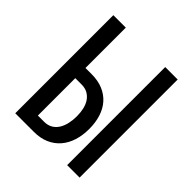

<svg xmlns="http://www.w3.org/2000/svg" viewBox="-192 -847 984 984"><g transform="rotate(45 300.0 -355.5)"><path d="M160.6 -418.5H205.6Q252 -418.5 287.4 -403.6Q322.8 -388.7 346.9 -361.6Q371.1 -334.5 383.3 -296.1Q395.5 -257.8 395.5 -211.4Q395.5 -165 383.3 -126.2Q371.1 -87.4 346.9 -59.3Q322.8 -31.2 287.4 -15.6Q252 0 205.6 0H70.3V-710.9H160.6ZM536.6 0H446.3V-710.9H536.6ZM160.6 -344.7V-73.7H205.6Q232.4 -73.7 251.5 -85.2Q270.5 -96.7 282.2 -116Q293.9 -135.3 299.3 -160.2Q304.7 -185.1 304.7 -212.4Q304.7 -239.3 299.3 -263.2Q293.9 -287.1 282 -305.2Q270 -323.2 251.2 -334Q232.4 -344.7 205.6 -344.7Z"/></g></svg>

Font: Roboto Mono
Style: Regular
Weight: 400
Designer: Google
Version: Version 2.000985; 2015; ttfautohint (v1.3)